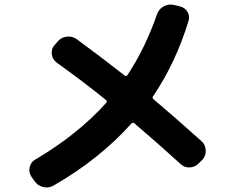

<svg xmlns="http://www.w3.org/2000/svg" viewBox="-20 -784 1040 838"><path d="M130.9 6.8 117.2 -12.7Q104.5 -31.2 109.4 -53.7Q114.3 -76.2 132.8 -86.9Q317.4 -195.3 443.4 -335Q449.2 -342.8 442.4 -347.7Q344.7 -426.8 227.5 -510.7Q209 -524.4 206.1 -547.4Q203.1 -570.3 217.8 -586.9L231.4 -602.5Q247.1 -621.1 271 -624Q294.9 -627 314.5 -613.3Q417 -538.1 524.4 -454.1Q531.2 -449.2 536.1 -456.1Q613.3 -572.3 665 -720.7Q672.9 -744.1 693.8 -755.9Q714.8 -767.6 738.3 -762.7L762.7 -756.8Q786.1 -752 797.9 -732.9Q809.6 -713.9 802.7 -692.4Q747.1 -509.8 648.4 -364.3Q642.6 -357.4 650.4 -350.6Q744.1 -271.5 860.4 -167Q877 -151.4 877.9 -127.4Q878.9 -103.5 863.3 -86.9L847.7 -71.3Q832 -54.7 808.6 -53.2Q785.2 -51.8 767.6 -68.4Q690.4 -139.6 567.4 -245.1Q559.6 -251 553.7 -245.1Q414.1 -88.9 212.9 26.4Q191.4 38.1 168 32.2Q144.5 26.4 130.9 6.8Z"/></svg>

Font: Rounded Mgen+ 1mn bold
Style: Bold
Weight: 700
Designer: [Source Han Sans]
Ryoko NISHIZUKA  (kana & ideographs); Paul D. Hunt (Latin, Greek & Cyrillic); Wenlong ZHANG  (bopomofo
Version: Version 1.059.20150602